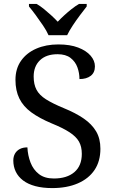

<svg xmlns="http://www.w3.org/2000/svg" viewBox="-20 -951 584 981"><path d="M247 10Q198 10 160.5 0Q123 -10 98 -29Q73 -48 60.5 -74Q48 -100 48 -131Q48 -151 56.5 -166Q65 -181 81 -189.5Q97 -198 120 -198Q122 -157 136 -120.5Q150 -84 179 -61.5Q208 -39 255 -39Q322 -39 360 -71.5Q398 -104 398 -165Q398 -202 383.5 -227.5Q369 -253 335.5 -275Q302 -297 243 -321Q181 -347 140 -377Q99 -407 79 -447.5Q59 -488 59 -543Q59 -600 87.5 -640.5Q116 -681 165.5 -702.5Q215 -724 278 -724Q338 -724 379.5 -708Q421 -692 443 -666.5Q465 -641 465 -612Q465 -580 443.5 -563.5Q422 -547 386 -547Q386 -578 375.5 -607Q365 -636 340.5 -655Q316 -674 274 -674Q216 -674 184 -643Q152 -612 152 -560Q152 -520 166.5 -492.5Q181 -465 215 -443.5Q249 -422 307 -398Q366 -374 407.5 -345.5Q449 -317 471 -280Q493 -243 493 -191Q493 -127 463 -82.5Q433 -38 377.5 -14Q322 10 247 10ZM228 -771Q218 -794 200 -820.5Q182 -847 163 -873Q144 -899 128 -918V-931H167Q186 -920 205 -904.5Q224 -889 242 -872.5Q260 -856 275 -840Q290 -856 308 -872.5Q326 -889 345.5 -904.5Q365 -920 384 -931H423V-918Q408 -899 388.5 -873Q369 -847 351.5 -820.5Q334 -794 323 -771Z"/></svg>

Font: Noto Serif Myanmar
Style: Regular
Weight: 400
Designer: Ben Mitchell and the Monotype Design Team
Foundry: Monotype Imaging Inc.
Version: Version 2.106